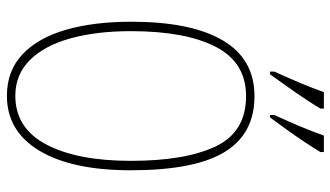

<svg xmlns="http://www.w3.org/2000/svg" viewBox="-226 -746 981 570"><g transform="rotate(90 265.0 -460.5)"><path d="M264 10Q190 10 141 -36Q92 -82 68 -165Q44 -248 44 -359Q44 -537 99.5 -631Q155 -725 265 -725Q377 -725 431 -636Q485 -547 485 -358Q485 -183 427 -86.5Q369 10 264 10ZM264 -15Q360 -15 408.5 -107Q457 -199 457 -358Q457 -520 414 -610Q371 -700 265 -700Q165 -700 118.5 -610Q72 -520 72 -358Q72 -256 93.5 -178.5Q115 -101 158 -58Q201 -15 264 -15ZM321 -784Q341 -828 355.5 -862.5Q370 -897 382 -931H431V-921Q421 -904 403.5 -877.5Q386 -851 366 -823Q346 -795 328 -771H321ZM192 -784Q212 -828 226.5 -862.5Q241 -897 253 -931H302V-921Q292 -904 274.5 -877.5Q257 -851 237 -823Q217 -795 200 -771H192Z"/></g></svg>

Font: Noto Serif Ethiopic ExtraCondensed Thin
Style: Regular
Weight: 100
Width: 2
Designer: Monotype Design Team
Foundry: Monotype Imaging Inc.
Version: Version 2.102; ttfautohint (v1.8.4.7-5d5b)